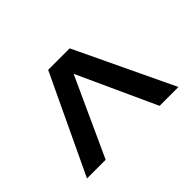

<svg xmlns="http://www.w3.org/2000/svg" viewBox="-86 -689 720 720"><g transform="rotate(-45 273.5 -329.5)"><path d="M516 -134H416L273 -447L130 -134H31L216 -525H330Z"/></g></svg>

Font: Montserrat arm Medium
Style: Regular
Weight: 500
Designer: Julieta Ulanovsky
Foundry: Julieta Ulanovsky
Version: Version 6.000;PS 006.000;hotconv 1.0.88;makeotf.lib2.5.64775